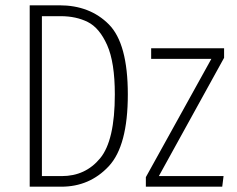

<svg xmlns="http://www.w3.org/2000/svg" viewBox="-20 -704 893 724"><path d="M462 -348Q462 -154 390 -77Q318 0 211 0H92V-684H204Q319 -684 390.5 -612Q462 -540 462 -348ZM138 -643V-40H213Q302 -40 357.5 -107Q413 -174 413 -348Q413 -469 384 -534Q355 -599 311 -621Q267 -643 209 -643ZM825 -522V-486L579 -40H823L818 0H530V-36L777 -482H550V-522Z"/></svg>

Font: Fira Sans Extra Condensed ExtraLight
Style: Regular
Weight: 275
Width: 1
Designer: Carrois Corporate & Edenspiekermann AG
Foundry: Carrois Corporate GbR & Edenspiekermann AG
Version: Version 4.203